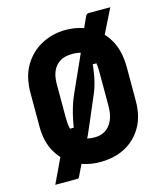

<svg xmlns="http://www.w3.org/2000/svg" viewBox="-124 -870 897 1040"><g transform="rotate(-15 325.0 -350.0)"><path d="M593 -776Q563 -717 534.5 -659Q506 -601 478 -547L504 -502H410L422 -518Q420 -478 411 -433Q402 -388 388 -353Q373 -318 357.5 -281.5Q342 -245 326.5 -208.5Q311 -172 295 -136Q284 -113 271 -92Q258 -71 247 -48Q237 -26 227 -6Q217 14 208.5 32Q200 50 193 64Q189 73 186 74.5Q183 76 176 76Q171 76 153.5 76Q136 76 115 76Q94 76 77 76Q60 76 56 76Q67 53 82.5 20.5Q98 -12 112.5 -43Q127 -74 135 -90L187 -197H250L229 -171Q233 -203 240 -237.5Q247 -272 257 -305.5Q267 -339 279 -366Q296 -405 313 -442Q330 -479 345.5 -514Q361 -549 375 -580Q386 -602 393 -623.5Q400 -645 409 -665Q422 -693 432.5 -716Q443 -739 451 -757Q457 -770 461 -773Q465 -776 475 -776Q496 -776 515 -776Q534 -776 553.5 -776Q573 -776 593 -776ZM325 -720Q401 -720 462 -688Q523 -656 559 -593.5Q595 -531 595 -438V-250Q595 -165 560 -104.5Q525 -44 464.5 -12Q404 20 325 20Q249 20 187.5 -12Q126 -44 90.5 -104.5Q55 -165 55 -250V-438Q55 -531 93 -593.5Q131 -656 193 -688Q255 -720 325 -720ZM205 -262Q205 -204 218.5 -178Q232 -152 245 -141Q258 -131 280 -124Q302 -117 330 -117Q364 -117 389.5 -133Q415 -149 430 -181.5Q445 -214 445 -262V-450Q445 -480 442 -500Q439 -520 432 -533.5Q425 -547 414 -557Q400 -571 379 -578Q358 -585 327 -585Q286 -585 259 -568.5Q232 -552 218.5 -522Q205 -492 205 -450Z"/></g></svg>

Font: Recursive ExtraBold
Style: Regular
Weight: 800
Version: Version 1.085